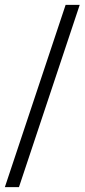

<svg xmlns="http://www.w3.org/2000/svg" viewBox="-20 -740 348 790"><path d="M0 30 250 -720H308L58 30Z"/></svg>

Font: Radio Canada Light
Style: Regular
Weight: 300
Designer: Charles Daoud, Etienne Aubert Bonn, Alexandre Saumier Demers, Jacques Le Bailly
Foundry: Radio-Canada
Version: Version 2.104;gftools[0.9.28.dev5+ged2979d]